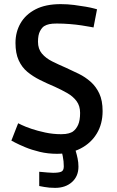

<svg xmlns="http://www.w3.org/2000/svg" viewBox="-20 -731 569 930"><path d="M256 14Q212 14 172.5 4.5Q133 -5 102 -18Q71 -31 53 -40.5Q35 -50 35 -50Q35 -50 40 -62.5Q45 -75 51.5 -92Q58 -109 63 -121.5Q68 -134 68 -134Q68 -134 85.5 -125.5Q103 -117 132.5 -107Q162 -97 199.5 -89Q237 -81 276 -81Q299 -81 312.5 -85Q326 -89 332 -93Q349 -105 358.5 -126.5Q368 -148 368 -184Q368 -218 351 -241Q334 -264 306 -280Q278 -296 245 -311Q207 -327 173 -344Q139 -361 112.5 -383Q86 -405 70.5 -439Q55 -473 55 -523Q55 -576 79.5 -618.5Q104 -661 152.5 -686Q201 -711 274 -711Q307 -711 338.5 -707Q370 -703 395.5 -698.5Q421 -694 435.5 -690Q450 -686 450 -686L433 -598Q433 -598 417 -601Q401 -604 375 -608Q349 -612 317.5 -614.5Q286 -617 255 -617Q232 -617 218.5 -614Q205 -611 195 -605Q184 -599 174 -580.5Q164 -562 164 -529Q164 -494 183 -471.5Q202 -449 233 -433.5Q264 -418 299 -403Q330 -389 361.5 -373.5Q393 -358 419 -335Q445 -312 461 -278Q477 -244 477 -193Q477 -131 449 -84.5Q421 -38 371 -12Q321 14 256 14ZM247 179Q218 179 194 174.5Q170 170 170 170V101Q170 101 182 102Q194 103 210 104.5Q226 106 237 106Q265 106 277 100.5Q289 95 289 75Q289 50 284 25.5Q279 1 276 -10L340 -19Q343 -12 347.5 3Q352 18 356 37Q360 56 360 76Q360 123 328.5 151Q297 179 247 179Z"/></svg>

Font: Ruda SemiBold
Style: Regular
Weight: 600
Designer: Mariela Monsalve and Angelina Sanchez
Foundry: Mariela Monsalve and Angelina Sanchez
Version: Version 2.001